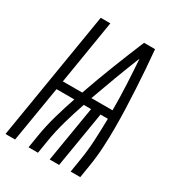

<svg xmlns="http://www.w3.org/2000/svg" viewBox="-198 -844 874 952"><g transform="rotate(30 239.0 -367.5)"><path d="M-22 0 99 -735H154L94 -368H205Q237 -460 273 -552Q309 -644 347 -735H410Q415 -681 419 -626.5Q423 -572 426 -517Q429 -462 431 -407Q433 -352 433 -296.5Q433 -241 430 -185.5Q427 -130 418 -74L406 0H351L363 -74Q373 -135 376 -196.5Q379 -258 380 -319H338L285 0H231L284 -319H242Q221 -258 203.5 -196.5Q186 -135 176 -74L164 0H110L122 -74Q132 -135 149.5 -196.5Q167 -258 188 -319H86L33 0ZM258 -367H379Q379 -440 375.5 -512Q372 -584 367 -656Q338 -584 311 -512Q284 -440 258 -367Z"/></g></svg>

Font: Iosevka Term Curly Light
Style: Italic
Weight: 300
Italic angle: -9°
Designer: Belleve Invis
Foundry: Belleve Invis
Version: Version 32.3.0